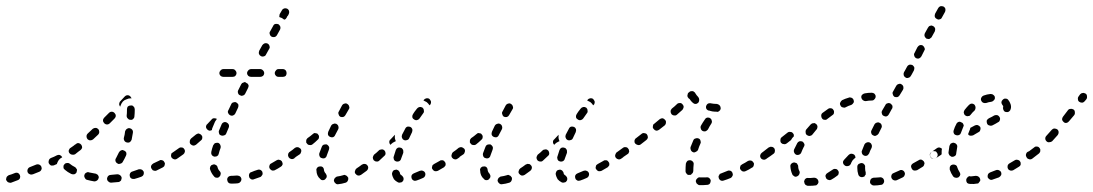

<svg xmlns="http://www.w3.org/2000/svg" viewBox="-32 -575 3514 617"><path d="M29 2Q31 0 32 -2Q33 -5 33 -7Q33 -9 32 -12Q30 -17 26 -19Q21 -21 16 -19Q4 -14 -4 -12Q-6 -11 -8 -9Q-10 -8 -11 -5Q-12 -3 -12 -1Q-13 2 -12 4Q-11 6 -9 8Q-8 10 -5 11Q-3 12 -1 12Q2 13 4 12Q12 9 25 4Q27 3 29 2ZM352 9Q354 8 356 6Q358 4 358 1Q359 -1 359 -4Q358 -9 354 -12Q350 -15 345 -15Q334 -14 324 -13Q322 -13 319 -12Q317 -11 315 -9Q314 -8 313 -5Q312 -3 312 -1Q312 5 316 8Q320 12 325 12Q336 11 348 10Q350 10 352 9ZM280 5Q284 2 285 -3Q286 -5 285 -8Q284 -10 283 -12Q282 -14 279 -15Q277 -17 275 -17Q265 -19 254 -21Q252 -22 250 -22Q247 -21 245 -20Q243 -19 241 -17Q240 -15 239 -12Q238 -7 241 -3Q243 2 248 3Q259 6 271 8Q276 8 280 5ZM429 -13Q431 -18 430 -23Q429 -25 427 -27Q426 -29 423 -30Q421 -31 419 -31Q416 -31 414 -31Q404 -27 394 -24Q389 -23 386 -18Q384 -14 385 -9Q386 -6 387 -4Q389 -3 391 -1Q393 0 396 0Q398 0 400 0Q411 -3 422 -7Q427 -9 429 -13ZM101 -30Q103 -34 101 -39Q99 -44 94 -46Q89 -48 84 -46L64 -38Q59 -36 57 -31Q55 -26 57 -21Q58 -19 60 -17Q62 -16 64 -15Q66 -14 69 -14Q71 -14 74 -15L94 -23Q99 -25 101 -30ZM207 -15Q212 -17 214 -21Q215 -24 215 -26Q216 -29 215 -31Q214 -33 212 -35Q211 -37 209 -38Q199 -43 192 -49Q188 -52 183 -51Q178 -51 175 -47Q173 -45 172 -42Q172 -40 172 -37Q172 -35 173 -33Q175 -31 177 -29Q185 -22 197 -16Q202 -14 207 -15ZM495 -40Q497 -42 497 -45Q498 -47 498 -49Q498 -52 496 -54Q494 -59 489 -60Q484 -62 480 -59Q470 -54 461 -50Q456 -47 454 -43Q452 -38 455 -33Q456 -31 458 -29Q459 -27 462 -27Q464 -26 467 -26Q469 -26 471 -27Q481 -32 491 -37Q493 -38 495 -40ZM137 -43Q135 -43 132 -43Q130 -44 128 -46Q126 -48 125 -50Q124 -52 124 -55Q124 -57 125 -60Q126 -62 127 -64Q129 -66 131 -67Q142 -71 151 -76Q155 -78 160 -77Q165 -75 168 -70Q168 -70 168 -70Q168 -70 168 -70Q167 -69 167 -69Q161 -66 157 -61Q153 -55 151 -49Q151 -48 151 -48Q146 -46 142 -44Q140 -43 137 -43ZM339 -58Q340 -53 345 -50Q347 -49 349 -48Q352 -48 354 -49Q357 -49 359 -51Q361 -52 362 -54Q368 -64 373 -75Q375 -79 374 -84Q372 -89 367 -91Q365 -92 362 -93Q360 -93 358 -92Q355 -91 353 -89Q352 -88 350 -85Q346 -76 341 -67Q338 -63 339 -58ZM543 -70Q545 -72 545 -75Q546 -77 545 -80Q545 -82 543 -84Q540 -88 535 -89Q530 -90 526 -87L523 -85Q521 -84 519 -82Q518 -80 518 -77Q517 -75 518 -72Q518 -70 520 -68Q523 -64 528 -63Q533 -62 537 -65L540 -67Q542 -68 543 -70ZM227 -93Q231 -96 232 -101Q232 -106 229 -110Q226 -114 221 -115Q216 -116 212 -112Q208 -110 205 -107Q200 -104 195 -100Q191 -98 189 -92Q188 -87 191 -83Q194 -79 199 -78Q204 -77 209 -79Q214 -83 219 -87Q223 -90 227 -93ZM368 -122Q371 -118 376 -117Q381 -116 385 -118Q389 -121 391 -126Q393 -137 395 -148Q396 -154 393 -158Q390 -162 385 -163Q382 -163 380 -163Q378 -162 376 -161Q373 -159 372 -157Q371 -155 370 -153Q369 -142 366 -132Q365 -127 368 -122ZM287 -151Q287 -156 284 -160Q280 -164 275 -164Q270 -164 266 -161Q258 -153 250 -146Q246 -142 246 -137Q246 -132 249 -128Q253 -124 258 -124Q263 -124 267 -127Q275 -135 283 -142Q287 -146 287 -151ZM340 -203Q340 -208 336 -212Q332 -216 327 -216Q322 -216 318 -212L303 -197Q299 -193 299 -188Q299 -183 303 -179Q307 -175 312 -175Q317 -175 321 -179L336 -194Q340 -198 340 -203ZM375 -203Q375 -197 379 -194Q382 -190 387 -190Q393 -189 396 -193Q400 -196 400 -202Q401 -211 401 -220V-224Q401 -226 400 -229Q399 -231 397 -233Q395 -235 393 -236Q391 -236 388 -236Q383 -236 379 -233Q376 -229 376 -224V-220Q376 -211 375 -203ZM352 -245Q352 -247 354 -249L369 -265Q373 -269 378 -269Q383 -269 387 -265Q388 -264 389 -262Q390 -261 391 -259Q389 -259 388 -259Q381 -259 375 -256Q368 -254 363 -249Q358 -243 356 -237Q355 -234 354 -232Q353 -234 352 -236Q351 -238 351 -240Q351 -243 352 -245Z M733 14Q738 13 741 9Q744 5 744 0Q743 -2 742 -5Q741 -7 739 -8Q737 -10 735 -10Q732 -11 730 -11Q722 -10 715 -10Q713 -10 711 -10Q706 -10 702 -7Q698 -3 698 2Q698 4 699 7Q700 9 701 11Q703 13 705 14Q708 15 710 15Q713 15 715 15Q724 15 733 14ZM808 -9Q810 -11 811 -13Q812 -15 812 -18Q812 -20 811 -23Q809 -27 805 -29Q800 -31 795 -29Q785 -26 776 -22Q771 -21 769 -16Q767 -11 769 -6Q769 -4 771 -2Q773 0 775 1Q777 2 780 2Q782 2 784 1Q794 -2 804 -6Q807 -7 808 -9ZM664 -4Q669 -3 673 -7Q675 -9 676 -11Q677 -13 677 -16Q678 -18 677 -20Q676 -23 674 -25Q669 -30 667 -38Q666 -43 661 -45Q657 -48 652 -46Q649 -45 647 -44Q645 -42 644 -40Q643 -38 643 -36Q642 -33 643 -31Q647 -18 656 -8Q659 -4 664 -4ZM876 -46Q877 -51 874 -56Q873 -58 871 -59Q869 -61 867 -61Q864 -62 862 -62Q860 -61 857 -60Q849 -55 840 -50Q835 -48 834 -43Q832 -38 835 -33Q836 -31 838 -30Q840 -28 842 -27Q844 -27 847 -27Q849 -27 851 -28Q861 -33 870 -39Q874 -41 876 -46ZM918 -70Q919 -72 919 -75Q920 -77 919 -80Q919 -82 917 -84Q914 -88 909 -89Q904 -90 900 -87H899Q897 -85 896 -83Q895 -81 894 -79Q894 -76 894 -74Q895 -71 896 -69Q899 -65 904 -64Q909 -63 914 -66V-67Q916 -68 918 -70ZM562 -87Q563 -92 560 -96Q557 -101 552 -101Q547 -102 543 -99Q534 -93 526 -87Q522 -84 521 -79Q520 -74 523 -70Q526 -66 531 -65Q536 -64 540 -67Q549 -73 557 -79Q561 -82 562 -87ZM648 -78Q651 -73 656 -72Q658 -71 661 -72Q663 -72 665 -73Q667 -74 669 -76Q670 -78 671 -81Q673 -90 677 -100Q678 -105 676 -109Q674 -114 669 -116Q667 -116 664 -116Q662 -116 659 -115Q657 -114 656 -112Q654 -110 653 -108Q649 -97 647 -87Q646 -82 648 -78ZM618 -132Q619 -137 615 -141Q614 -143 611 -144Q609 -145 607 -146Q604 -146 602 -145Q600 -144 598 -143Q590 -136 582 -130Q578 -126 578 -121Q577 -116 580 -112Q584 -108 589 -107Q594 -107 598 -110Q606 -117 614 -124Q618 -127 618 -132ZM671 -151Q671 -149 672 -146Q673 -144 674 -142Q676 -141 678 -140Q683 -138 688 -140Q693 -141 695 -146Q699 -155 703 -165Q705 -170 703 -175Q701 -179 697 -181Q692 -184 687 -182Q682 -180 680 -175Q676 -165 672 -156Q671 -154 671 -151ZM665 -193Q661 -195 656 -195Q651 -195 648 -191Q641 -184 634 -176Q632 -175 631 -172Q630 -170 630 -168Q630 -165 631 -163Q632 -161 634 -159Q637 -156 641 -155Q645 -155 649 -157Q649 -161 651 -165Q655 -174 659 -184Q662 -189 665 -193ZM701 -212Q703 -207 707 -205Q712 -202 717 -204Q722 -206 724 -210L733 -229Q735 -234 734 -239Q732 -243 727 -246Q723 -248 718 -246Q713 -245 711 -240L702 -221Q699 -217 701 -212ZM733 -276Q734 -271 739 -269Q741 -268 744 -267Q746 -267 749 -268Q751 -269 753 -270Q755 -272 756 -274L765 -292Q767 -296 767 -300Q766 -304 763 -307Q763 -307 762 -307Q759 -309 756 -311Q754 -311 753 -311Q752 -310 751 -310Q748 -309 746 -308Q744 -306 743 -304L734 -286Q731 -281 733 -276ZM724 -331Q728 -335 728 -340Q728 -345 724 -349Q721 -353 715 -353H686Q681 -353 677 -349Q673 -345 673 -340Q673 -335 677 -331Q681 -328 686 -328H715Q721 -328 724 -331ZM813 -331Q817 -335 817 -340Q817 -345 813 -349Q809 -353 804 -353H775Q770 -353 766 -349Q762 -345 762 -340Q762 -335 766 -331Q770 -328 775 -328H804Q809 -328 813 -331ZM886 -331Q889 -335 889 -340Q889 -345 886 -349Q882 -353 877 -353H863Q858 -353 855 -349Q851 -345 851 -340Q851 -335 855 -331Q858 -328 863 -328H877Q882 -328 886 -331ZM800 -402Q802 -397 806 -395Q811 -392 816 -394Q821 -395 823 -400L833 -418Q836 -422 834 -427Q833 -432 828 -435Q824 -437 819 -436Q814 -434 811 -430L801 -412Q799 -407 800 -402ZM835 -465Q836 -460 841 -457Q845 -455 850 -456Q855 -457 858 -462L868 -480Q870 -484 869 -489Q867 -494 863 -497Q858 -499 853 -498Q848 -497 846 -492L836 -474Q833 -470 835 -465ZM867 -530 874 -542Q875 -544 877 -546Q879 -547 882 -548Q884 -549 887 -548Q889 -548 891 -547Q896 -544 897 -539Q898 -534 896 -530L893 -524Q893 -524 893 -524Q892 -524 892 -524L889 -518Q888 -516 886 -514Q884 -512 881 -512Q881 -512 881 -512Q881 -512 881 -512Q878 -514 874 -517Q870 -519 866 -520Q865 -522 866 -525Q866 -528 867 -530Z M1086 5Q1088 1 1087 -4Q1086 -6 1084 -8Q1083 -10 1080 -11Q1078 -12 1076 -13Q1073 -13 1071 -12Q1061 -9 1053 -8Q1050 -8 1048 -6Q1046 -5 1044 -3Q1043 -1 1042 1Q1041 3 1041 6Q1042 11 1046 14Q1050 18 1055 17Q1066 16 1079 12Q1084 10 1086 5ZM1234 1Q1239 7 1247 11Q1249 12 1252 12Q1254 12 1257 11Q1259 11 1261 9Q1263 7 1264 5Q1266 0 1264 -5Q1262 -9 1258 -12Q1256 -13 1255 -14Q1255 -14 1255 -14Q1255 -14 1255 -15Q1254 -15 1254 -16Q1253 -18 1253 -20Q1252 -23 1250 -25Q1249 -27 1247 -28Q1245 -29 1242 -30Q1240 -30 1237 -29Q1232 -28 1230 -24Q1227 -19 1228 -14Q1229 -9 1231 -5Q1232 -2 1234 1ZM1334 -10Q1336 -15 1334 -20Q1333 -22 1331 -24Q1329 -25 1327 -26Q1325 -27 1322 -27Q1320 -27 1317 -26Q1307 -22 1298 -18Q1293 -16 1291 -12Q1289 -7 1291 -2Q1291 0 1293 2Q1295 4 1297 5Q1299 6 1302 6Q1304 6 1307 5Q1316 2 1327 -3Q1332 -5 1334 -10ZM997 0Q1000 4 1005 4Q1011 4 1014 0Q1016 -2 1017 -4Q1018 -6 1018 -9Q1018 -11 1017 -13Q1016 -16 1015 -17Q1010 -22 1009 -29Q1009 -34 1005 -38Q1001 -41 996 -40Q993 -40 991 -39Q989 -38 987 -36Q986 -34 985 -32Q984 -29 985 -27Q985 -19 988 -12Q991 -5 997 0ZM1151 -34Q1152 -39 1149 -43Q1147 -45 1145 -47Q1143 -48 1140 -48Q1138 -49 1136 -48Q1133 -47 1131 -46Q1122 -39 1114 -34Q1110 -31 1109 -26Q1107 -21 1110 -17Q1112 -15 1114 -13Q1116 -12 1118 -11Q1121 -11 1123 -11Q1126 -12 1128 -13Q1137 -19 1146 -26Q1150 -29 1151 -34ZM1397 -40Q1399 -42 1400 -44Q1400 -47 1400 -49Q1400 -52 1398 -54Q1397 -56 1395 -58Q1393 -59 1391 -60Q1388 -60 1386 -60Q1383 -60 1381 -58Q1372 -53 1363 -48Q1361 -47 1359 -45Q1357 -43 1357 -41Q1356 -38 1356 -36Q1356 -33 1358 -31Q1360 -27 1365 -25Q1370 -24 1375 -26Q1384 -31 1394 -37Q1396 -38 1397 -40ZM1233 -67Q1233 -64 1234 -62Q1236 -60 1237 -58Q1239 -57 1242 -56Q1247 -55 1251 -57Q1256 -60 1257 -65Q1260 -74 1264 -84Q1264 -87 1264 -89Q1264 -92 1263 -94Q1262 -96 1260 -98Q1258 -100 1256 -100Q1251 -102 1246 -100Q1242 -98 1240 -93Q1236 -81 1233 -71Q1232 -69 1233 -67ZM1207 -82Q1207 -87 1204 -91Q1202 -93 1200 -94Q1198 -95 1195 -95Q1193 -95 1190 -94Q1188 -94 1186 -92Q1178 -84 1170 -78Q1167 -74 1166 -69Q1166 -64 1169 -60Q1173 -56 1178 -56Q1183 -55 1187 -59Q1195 -66 1203 -74Q1207 -77 1207 -82ZM1445 -70Q1446 -72 1446 -75Q1447 -77 1446 -80Q1446 -82 1444 -84Q1441 -88 1436 -89Q1431 -90 1427 -87L1424 -85Q1420 -82 1419 -77Q1418 -72 1421 -68Q1424 -64 1429 -63Q1434 -62 1438 -65L1441 -67Q1443 -68 1445 -70ZM936 -88Q937 -93 934 -97Q932 -99 930 -100Q928 -101 926 -102Q923 -102 921 -102Q918 -101 916 -100Q908 -93 899 -87Q897 -86 896 -84Q894 -82 894 -79Q893 -77 894 -74Q894 -72 896 -70Q897 -68 899 -67Q901 -65 904 -65Q906 -64 909 -65Q911 -65 913 -67Q922 -73 931 -79Q935 -82 936 -88ZM995 -73Q997 -68 1002 -67Q1007 -65 1012 -67Q1017 -70 1018 -75Q1021 -84 1025 -94Q1026 -97 1026 -99Q1026 -102 1025 -104Q1024 -106 1022 -108Q1020 -110 1018 -111Q1016 -111 1013 -111Q1011 -111 1008 -110Q1006 -109 1004 -107Q1003 -106 1002 -103Q998 -92 994 -82Q993 -77 995 -73ZM993 -134Q994 -139 990 -143Q989 -145 987 -146Q984 -147 982 -147Q979 -148 977 -147Q975 -146 973 -144Q965 -137 956 -131Q955 -129 953 -127Q952 -125 952 -122Q952 -120 952 -117Q953 -115 955 -113Q958 -109 963 -109Q968 -108 972 -111Q981 -118 989 -126Q993 -129 993 -134ZM1219 -119Q1219 -124 1223 -127Q1230 -135 1237 -142Q1237 -140 1237 -138Q1236 -131 1239 -124Q1239 -123 1240 -121Q1238 -121 1237 -120Q1230 -117 1225 -112Q1224 -110 1223 -109Q1223 -109 1223 -110Q1223 -110 1223 -110Q1219 -113 1219 -119ZM1259 -137Q1259 -134 1260 -132Q1261 -130 1262 -128Q1264 -126 1266 -125Q1271 -123 1276 -125Q1281 -126 1283 -131Q1287 -140 1292 -150Q1294 -155 1293 -160Q1291 -165 1287 -167Q1282 -169 1277 -168Q1272 -166 1270 -161Q1265 -151 1260 -142Q1259 -139 1259 -137ZM1022 -142Q1024 -137 1029 -135Q1033 -133 1038 -134Q1043 -136 1045 -141Q1050 -150 1055 -160Q1057 -165 1055 -170Q1054 -174 1049 -177Q1044 -179 1040 -177Q1035 -176 1032 -171Q1027 -161 1023 -152Q1021 -147 1022 -142ZM1293 -203Q1293 -201 1293 -198Q1294 -196 1295 -194Q1297 -192 1299 -191Q1303 -188 1308 -189Q1313 -190 1316 -194Q1320 -200 1328 -211Q1330 -213 1330 -215Q1331 -218 1330 -220Q1330 -223 1329 -225Q1328 -227 1326 -229Q1321 -232 1316 -231Q1311 -230 1308 -226Q1299 -215 1295 -208Q1294 -206 1293 -203ZM1056 -208Q1057 -203 1061 -200Q1066 -198 1071 -199Q1076 -201 1078 -205L1089 -224Q1092 -228 1090 -233Q1089 -238 1084 -241Q1080 -244 1075 -242Q1070 -241 1067 -236L1057 -217Q1054 -213 1056 -208ZM1338 -259Q1344 -260 1348 -257Q1350 -255 1351 -253Q1352 -251 1353 -249Q1353 -246 1353 -244Q1352 -241 1351 -239Q1349 -238 1348 -236Q1348 -237 1348 -237Q1344 -243 1339 -247Q1334 -250 1329 -252Q1330 -253 1330 -254Q1333 -258 1338 -259Z M1612 5Q1614 1 1613 -4Q1612 -6 1610 -8Q1609 -10 1606 -11Q1604 -12 1602 -13Q1599 -13 1597 -12Q1587 -9 1579 -8Q1576 -8 1574 -6Q1572 -5 1570 -3Q1569 -1 1568 1Q1567 3 1567 6Q1568 11 1572 14Q1576 18 1581 17Q1592 16 1605 12Q1610 10 1612 5ZM1760 1Q1765 7 1773 11Q1775 12 1778 12Q1780 12 1783 11Q1785 11 1787 9Q1789 7 1790 5Q1792 0 1790 -5Q1788 -9 1784 -12Q1782 -13 1781 -14Q1781 -14 1781 -14Q1781 -14 1781 -15Q1780 -15 1780 -16Q1779 -18 1779 -20Q1778 -23 1776 -25Q1775 -27 1773 -28Q1771 -29 1768 -30Q1766 -30 1763 -29Q1758 -28 1756 -24Q1753 -19 1754 -14Q1755 -9 1757 -5Q1758 -2 1760 1ZM1860 -10Q1862 -15 1860 -20Q1859 -22 1857 -24Q1855 -25 1853 -26Q1851 -27 1848 -27Q1846 -27 1843 -26Q1833 -22 1824 -18Q1819 -16 1817 -12Q1815 -7 1817 -2Q1817 0 1819 2Q1821 4 1823 5Q1825 6 1828 6Q1830 6 1833 5Q1842 2 1853 -3Q1858 -5 1860 -10ZM1523 0Q1526 4 1531 4Q1537 4 1540 0Q1542 -2 1543 -4Q1544 -6 1544 -9Q1544 -11 1543 -13Q1542 -16 1541 -17Q1536 -22 1535 -29Q1535 -34 1531 -38Q1527 -41 1522 -40Q1519 -40 1517 -39Q1515 -38 1513 -36Q1512 -34 1511 -32Q1510 -29 1511 -27Q1511 -19 1514 -12Q1517 -5 1523 0ZM1677 -34Q1678 -39 1675 -43Q1673 -45 1671 -47Q1669 -48 1666 -48Q1664 -49 1662 -48Q1659 -47 1657 -46Q1648 -39 1640 -34Q1636 -31 1635 -26Q1633 -21 1636 -17Q1638 -15 1640 -13Q1642 -12 1644 -11Q1647 -11 1649 -11Q1652 -12 1654 -13Q1663 -19 1672 -26Q1676 -29 1677 -34ZM1923 -40Q1925 -42 1926 -44Q1926 -47 1926 -49Q1926 -52 1924 -54Q1923 -56 1921 -58Q1919 -59 1917 -60Q1914 -60 1912 -60Q1909 -60 1907 -58Q1898 -53 1889 -48Q1887 -47 1885 -45Q1883 -43 1883 -41Q1882 -38 1882 -36Q1882 -33 1884 -31Q1886 -27 1891 -25Q1896 -24 1901 -26Q1910 -31 1920 -37Q1922 -38 1923 -40ZM1759 -67Q1759 -64 1760 -62Q1762 -60 1763 -58Q1765 -57 1768 -56Q1773 -55 1777 -57Q1782 -60 1783 -65Q1786 -74 1790 -84Q1790 -87 1790 -89Q1790 -92 1789 -94Q1788 -96 1786 -98Q1784 -100 1782 -100Q1777 -102 1772 -100Q1768 -98 1766 -93Q1762 -81 1759 -71Q1758 -69 1759 -67ZM1733 -82Q1733 -87 1730 -91Q1728 -93 1726 -94Q1724 -95 1721 -95Q1719 -95 1716 -94Q1714 -94 1712 -92Q1704 -84 1696 -78Q1693 -74 1692 -69Q1692 -64 1695 -60Q1699 -56 1704 -56Q1709 -55 1713 -59Q1721 -66 1729 -74Q1733 -77 1733 -82ZM1971 -70Q1972 -72 1972 -75Q1973 -77 1972 -80Q1972 -82 1970 -84Q1967 -88 1962 -89Q1957 -90 1953 -87L1950 -85Q1946 -82 1945 -77Q1944 -72 1947 -68Q1950 -64 1955 -63Q1960 -62 1964 -65L1967 -67Q1969 -68 1971 -70ZM1462 -88Q1463 -93 1460 -97Q1458 -99 1456 -100Q1454 -101 1452 -102Q1449 -102 1447 -102Q1444 -101 1442 -100Q1434 -93 1425 -87Q1423 -86 1422 -84Q1420 -82 1420 -79Q1419 -77 1420 -74Q1420 -72 1422 -70Q1423 -68 1425 -67Q1427 -65 1430 -65Q1432 -64 1435 -65Q1437 -65 1439 -67Q1448 -73 1457 -79Q1461 -82 1462 -88ZM1521 -73Q1523 -68 1528 -67Q1533 -65 1538 -67Q1543 -70 1544 -75Q1547 -84 1551 -94Q1552 -97 1552 -99Q1552 -102 1551 -104Q1550 -106 1548 -108Q1546 -110 1544 -111Q1542 -111 1539 -111Q1537 -111 1534 -110Q1532 -109 1530 -107Q1529 -106 1528 -103Q1524 -92 1520 -82Q1519 -77 1521 -73ZM1519 -134Q1520 -139 1516 -143Q1515 -145 1513 -146Q1510 -147 1508 -147Q1505 -148 1503 -147Q1501 -146 1499 -144Q1491 -137 1482 -131Q1481 -129 1479 -127Q1478 -125 1478 -122Q1478 -120 1478 -117Q1479 -115 1481 -113Q1484 -109 1489 -109Q1494 -108 1498 -111Q1507 -118 1515 -126Q1519 -129 1519 -134ZM1745 -119Q1745 -124 1749 -127Q1756 -135 1763 -142Q1763 -140 1763 -138Q1762 -131 1765 -124Q1765 -123 1766 -121Q1764 -121 1763 -120Q1756 -117 1751 -112Q1750 -110 1749 -109Q1749 -109 1749 -110Q1749 -110 1749 -110Q1745 -113 1745 -119ZM1785 -137Q1785 -134 1786 -132Q1787 -130 1788 -128Q1790 -126 1792 -125Q1797 -123 1802 -125Q1807 -126 1809 -131Q1813 -140 1818 -150Q1820 -155 1819 -160Q1817 -165 1813 -167Q1808 -169 1803 -168Q1798 -166 1796 -161Q1791 -151 1786 -142Q1785 -139 1785 -137ZM1548 -142Q1550 -137 1555 -135Q1559 -133 1564 -134Q1569 -136 1571 -141Q1576 -150 1581 -160Q1583 -165 1581 -170Q1580 -174 1575 -177Q1570 -179 1566 -177Q1561 -176 1558 -171Q1553 -161 1549 -152Q1547 -147 1548 -142ZM1819 -203Q1819 -201 1819 -198Q1820 -196 1821 -194Q1823 -192 1825 -191Q1829 -188 1834 -189Q1839 -190 1842 -194Q1846 -200 1854 -211Q1856 -213 1856 -215Q1857 -218 1856 -220Q1856 -223 1855 -225Q1854 -227 1852 -229Q1847 -232 1842 -231Q1837 -230 1834 -226Q1825 -215 1821 -208Q1820 -206 1819 -203ZM1582 -208Q1583 -203 1587 -200Q1592 -198 1597 -199Q1602 -201 1604 -205L1615 -224Q1618 -228 1616 -233Q1615 -238 1610 -241Q1606 -244 1601 -242Q1596 -241 1593 -236L1583 -217Q1580 -213 1582 -208ZM1864 -259Q1870 -260 1874 -257Q1876 -255 1877 -253Q1878 -251 1879 -249Q1879 -246 1879 -244Q1878 -241 1877 -239Q1875 -238 1874 -236Q1874 -237 1874 -237Q1870 -243 1865 -247Q1860 -250 1855 -252Q1856 -253 1856 -254Q1859 -258 1864 -259Z M2241 19Q2243 19 2245 18Q2248 17 2249 15Q2251 13 2251 10Q2252 8 2252 5Q2251 0 2247 -3Q2243 -6 2237 -5Q2232 -5 2227 -5Q2222 -5 2218 -5Q2213 -6 2209 -2Q2205 1 2204 6Q2204 9 2205 11Q2206 13 2207 15Q2209 17 2211 18Q2213 20 2216 20Q2221 20 2227 20Q2233 20 2241 19ZM2322 -10Q2324 -14 2322 -19Q2321 -21 2320 -23Q2318 -25 2316 -26Q2313 -27 2311 -27Q2308 -27 2306 -26Q2296 -22 2286 -18Q2283 -17 2281 -16Q2280 -14 2279 -12Q2277 -10 2277 -7Q2277 -5 2278 -2Q2280 3 2284 5Q2289 7 2294 5Q2304 2 2316 -3Q2320 -5 2322 -10ZM2175 -16Q2171 -20 2171 -25Q2171 -26 2171 -27Q2171 -38 2172 -49Q2173 -52 2174 -54Q2175 -56 2177 -58Q2179 -59 2182 -60Q2184 -60 2187 -60Q2192 -59 2195 -55Q2198 -51 2197 -46Q2196 -36 2196 -27Q2196 -26 2196 -26Q2196 -24 2195 -22Q2195 -21 2194 -19Q2191 -17 2189 -14Q2188 -13 2187 -13Q2185 -13 2184 -13Q2178 -12 2175 -16ZM2388 -39Q2390 -41 2390 -43Q2391 -46 2391 -48Q2391 -51 2389 -53Q2387 -57 2382 -59Q2377 -60 2372 -58Q2363 -52 2353 -47Q2351 -46 2349 -44Q2347 -43 2347 -40Q2346 -38 2346 -35Q2346 -33 2347 -31Q2350 -26 2355 -24Q2360 -23 2364 -25Q2375 -30 2384 -36Q2387 -37 2388 -39ZM2439 -75Q2440 -80 2437 -84Q2434 -88 2429 -89Q2424 -90 2420 -87L2416 -84Q2412 -81 2411 -76Q2410 -71 2413 -67Q2414 -65 2416 -64Q2419 -62 2421 -62Q2423 -62 2426 -62Q2428 -63 2430 -64L2434 -67Q2438 -70 2439 -75ZM1988 -83Q1989 -86 1990 -88Q1990 -90 1989 -93Q1989 -95 1987 -97Q1984 -102 1979 -102Q1974 -103 1970 -100Q1960 -93 1952 -87Q1950 -86 1948 -84Q1947 -82 1947 -79Q1946 -77 1947 -74Q1947 -72 1949 -70Q1952 -66 1957 -65Q1962 -64 1966 -67Q1975 -73 1985 -80Q1987 -81 1988 -83ZM2188 -93Q2190 -88 2195 -86Q2199 -84 2204 -87Q2209 -89 2211 -93Q2214 -103 2219 -114Q2221 -118 2219 -123Q2218 -128 2213 -130Q2208 -132 2203 -130Q2198 -129 2196 -124Q2191 -113 2187 -102Q2186 -98 2188 -93ZM2050 -133Q2050 -139 2047 -143Q2046 -145 2043 -146Q2041 -147 2039 -147Q2036 -148 2034 -147Q2032 -147 2030 -145L2012 -131Q2010 -130 2009 -128Q2007 -125 2007 -123Q2007 -120 2007 -118Q2008 -116 2009 -114Q2013 -110 2018 -109Q2023 -108 2027 -111L2045 -125Q2049 -128 2050 -133ZM2220 -162Q2221 -157 2226 -154Q2230 -152 2235 -153Q2240 -155 2243 -159Q2248 -169 2254 -178Q2257 -183 2255 -188Q2254 -193 2250 -195Q2248 -197 2245 -197Q2243 -197 2240 -197Q2238 -196 2236 -195Q2234 -193 2233 -191Q2226 -181 2221 -172Q2218 -167 2220 -162ZM2108 -181Q2109 -186 2105 -190Q2102 -194 2097 -195Q2092 -195 2088 -192L2070 -177Q2068 -176 2067 -174Q2066 -171 2066 -169Q2066 -167 2066 -164Q2067 -162 2069 -160Q2072 -156 2077 -155Q2082 -155 2086 -158L2104 -172Q2108 -176 2108 -181ZM2165 -231Q2165 -236 2161 -240Q2158 -244 2153 -244Q2147 -244 2144 -241Q2136 -233 2127 -226Q2123 -222 2123 -217Q2123 -212 2126 -208Q2130 -204 2135 -204Q2140 -203 2144 -207Q2153 -215 2161 -222Q2164 -226 2165 -231ZM2239 -238Q2240 -240 2243 -242Q2245 -243 2247 -243Q2250 -244 2252 -243Q2262 -241 2272 -241Q2277 -240 2281 -236Q2284 -232 2284 -227Q2284 -225 2283 -223Q2282 -220 2280 -219Q2278 -217 2276 -216Q2273 -215 2271 -216Q2264 -216 2257 -217Q2253 -218 2249 -219Q2247 -220 2244 -220Q2240 -222 2238 -225Q2236 -229 2237 -234Q2238 -236 2239 -238ZM2182 -258Q2182 -258 2181 -259Q2179 -261 2178 -263Q2177 -265 2177 -268Q2177 -270 2178 -272Q2178 -275 2180 -277L2182 -278Q2185 -282 2190 -282Q2196 -283 2199 -279Q2200 -278 2201 -278Q2202 -277 2202 -276Q2206 -269 2212 -263Q2215 -259 2215 -254Q2215 -249 2212 -245Q2208 -241 2203 -241Q2198 -241 2194 -245Q2188 -250 2184 -257Q2183 -257 2182 -258Z M2587 21Q2590 21 2592 20Q2594 18 2596 16Q2597 14 2598 12Q2598 10 2598 7Q2597 2 2593 -1Q2589 -4 2584 -4Q2578 -3 2573 -3Q2570 -3 2566 -3Q2561 -4 2557 -1Q2553 2 2552 8Q2552 10 2553 12Q2553 15 2555 17Q2556 19 2558 20Q2561 21 2563 22Q2568 22 2573 22Q2580 22 2587 21ZM2799 19Q2804 19 2807 14Q2810 10 2809 5Q2809 3 2807 0Q2806 -2 2804 -3Q2802 -5 2799 -5Q2797 -6 2794 -5Q2786 -4 2779 -4Q2778 -4 2777 -4Q2774 -4 2772 -3Q2770 -2 2768 -1Q2766 1 2765 3Q2764 6 2764 8Q2763 13 2767 17Q2771 21 2776 21Q2777 21 2779 21Q2788 21 2799 19ZM2873 -8Q2874 -9 2875 -12Q2876 -14 2876 -17Q2876 -19 2875 -21Q2873 -26 2868 -28Q2863 -30 2858 -27Q2849 -23 2840 -19Q2838 -18 2836 -17Q2834 -15 2833 -13Q2832 -10 2832 -8Q2832 -5 2833 -3Q2835 2 2840 4Q2845 6 2850 4Q2859 0 2869 -5Q2871 -6 2873 -8ZM2662 -14Q2663 -16 2663 -18Q2664 -21 2663 -23Q2663 -25 2661 -27Q2658 -32 2653 -32Q2648 -33 2644 -30Q2635 -24 2627 -19Q2623 -17 2621 -12Q2620 -7 2623 -2Q2624 0 2626 1Q2628 3 2630 3Q2633 4 2635 4Q2637 3 2640 2Q2649 -3 2658 -10Q2660 -11 2662 -14ZM2732 -7Q2727 -10 2726 -15Q2723 -24 2723 -35Q2723 -37 2723 -39Q2723 -42 2724 -44Q2726 -46 2727 -48Q2729 -49 2732 -50Q2734 -51 2736 -51Q2742 -51 2745 -47Q2749 -43 2748 -38Q2748 -36 2748 -35Q2748 -27 2750 -21Q2750 -20 2750 -18Q2750 -16 2750 -14Q2747 -11 2746 -8Q2745 -7 2743 -7Q2742 -6 2741 -6Q2736 -5 2732 -7ZM2517 -11Q2519 -9 2521 -8Q2523 -7 2526 -7Q2528 -8 2531 -9Q2535 -11 2537 -16Q2539 -21 2537 -25Q2533 -32 2533 -41Q2533 -44 2531 -46Q2530 -48 2529 -50Q2527 -51 2524 -52Q2522 -53 2519 -53Q2514 -52 2511 -49Q2507 -45 2508 -39Q2509 -26 2514 -15Q2515 -12 2517 -11ZM2936 -42Q2938 -44 2938 -47Q2939 -49 2939 -51Q2938 -54 2937 -56Q2934 -60 2929 -62Q2924 -63 2920 -60Q2911 -55 2902 -50Q2898 -48 2896 -43Q2895 -38 2898 -33Q2899 -31 2901 -29Q2903 -28 2905 -27Q2907 -27 2910 -27Q2912 -27 2915 -28Q2924 -33 2933 -39Q2935 -40 2936 -42ZM2690 -41Q2684 -41 2681 -45Q2679 -46 2678 -49Q2677 -51 2677 -53Q2677 -56 2678 -58Q2679 -60 2681 -62Q2688 -69 2695 -77Q2699 -81 2704 -81Q2709 -81 2713 -78Q2715 -76 2716 -74Q2717 -71 2717 -69Q2717 -69 2717 -68Q2717 -68 2717 -68Q2715 -66 2713 -65Q2707 -60 2704 -53Q2703 -51 2702 -48Q2700 -46 2699 -44Q2695 -41 2690 -41ZM2981 -75Q2982 -80 2979 -84Q2978 -86 2976 -88Q2974 -89 2971 -89Q2969 -90 2966 -89Q2964 -89 2962 -87Q2957 -84 2956 -79Q2956 -74 2958 -70Q2960 -68 2962 -66Q2964 -65 2967 -65Q2969 -64 2971 -65Q2974 -65 2976 -67Q2980 -70 2981 -75ZM2458 -89Q2459 -94 2456 -99Q2454 -100 2452 -102Q2450 -103 2448 -103Q2445 -104 2443 -103Q2440 -102 2438 -101Q2428 -93 2420 -87Q2416 -84 2415 -79Q2414 -74 2417 -70Q2420 -66 2425 -65Q2430 -64 2434 -67Q2442 -72 2454 -81Q2458 -84 2458 -89ZM2738 -82Q2740 -77 2745 -75Q2747 -74 2750 -74Q2752 -74 2754 -75Q2757 -76 2758 -78Q2760 -80 2761 -82Q2764 -91 2769 -100Q2770 -103 2770 -105Q2770 -108 2769 -110Q2768 -112 2767 -114Q2765 -116 2763 -117Q2758 -119 2753 -117Q2748 -115 2746 -111Q2742 -101 2738 -91Q2736 -87 2738 -82ZM2520 -85Q2522 -80 2526 -78Q2531 -76 2536 -78Q2541 -80 2543 -85Q2546 -93 2551 -103Q2554 -107 2553 -112Q2551 -117 2547 -120Q2542 -122 2537 -121Q2532 -119 2530 -115Q2524 -104 2520 -95Q2518 -90 2520 -85ZM2492 -112Q2489 -111 2487 -112Q2484 -112 2482 -113Q2480 -114 2478 -116Q2475 -120 2476 -126Q2476 -131 2480 -134L2499 -149Q2503 -152 2508 -151Q2513 -151 2516 -147Q2518 -145 2519 -142Q2519 -140 2519 -137Q2519 -137 2519 -137Q2519 -136 2519 -136Q2519 -136 2518 -136Q2513 -131 2510 -125L2496 -114Q2494 -113 2492 -112ZM2557 -149Q2557 -144 2561 -141Q2565 -138 2570 -138Q2576 -139 2579 -143Q2585 -151 2592 -159Q2594 -160 2594 -163Q2595 -165 2595 -168Q2595 -170 2594 -172Q2593 -175 2591 -176Q2589 -178 2587 -179Q2584 -180 2582 -179Q2579 -179 2577 -178Q2575 -177 2573 -175Q2566 -167 2559 -159Q2556 -155 2557 -149ZM2768 -147Q2769 -142 2774 -140Q2779 -137 2783 -139Q2788 -141 2791 -145L2800 -163Q2803 -168 2801 -173Q2800 -178 2795 -180Q2791 -183 2786 -181Q2781 -180 2778 -175L2769 -157Q2766 -152 2768 -147ZM2607 -203Q2607 -198 2610 -194Q2613 -190 2618 -190Q2623 -189 2627 -193Q2635 -199 2643 -205Q2648 -208 2648 -213Q2649 -218 2646 -222Q2643 -227 2638 -227Q2633 -228 2629 -225Q2620 -219 2611 -212Q2607 -209 2607 -203ZM2802 -210Q2803 -205 2807 -203Q2812 -200 2817 -201Q2822 -203 2824 -207L2834 -225Q2836 -227 2836 -230Q2836 -232 2836 -235Q2835 -237 2833 -239Q2832 -241 2830 -242Q2825 -245 2820 -243Q2815 -242 2813 -237L2803 -220Q2800 -215 2802 -210ZM2668 -245Q2666 -241 2669 -236Q2671 -231 2676 -230Q2681 -228 2685 -230Q2694 -235 2704 -238Q2708 -240 2711 -245Q2713 -249 2711 -254Q2709 -259 2704 -261Q2699 -263 2695 -261Q2684 -258 2674 -253Q2670 -250 2668 -245ZM2738 -270Q2735 -266 2736 -261Q2737 -256 2741 -253Q2745 -250 2750 -250Q2760 -252 2770 -252Q2775 -252 2778 -256Q2782 -260 2782 -265Q2782 -270 2778 -274Q2774 -277 2769 -277Q2758 -277 2747 -275Q2742 -274 2738 -270ZM2837 -272Q2838 -267 2842 -264Q2847 -262 2852 -263Q2857 -265 2859 -269L2870 -287Q2872 -291 2871 -296Q2870 -301 2865 -304Q2861 -307 2856 -305Q2851 -304 2848 -299L2838 -281Q2835 -277 2837 -272ZM2876 -348 2873 -343Q2871 -339 2872 -334Q2873 -329 2878 -326Q2882 -323 2887 -325Q2892 -326 2895 -331L2898 -336Q2898 -336 2898 -336Q2898 -336 2898 -336L2905 -349Q2907 -354 2906 -359Q2904 -363 2900 -366Q2895 -368 2890 -367Q2885 -365 2883 -361ZM2906 -396Q2907 -391 2912 -388Q2916 -386 2921 -387Q2926 -389 2929 -394L2938 -412Q2939 -414 2940 -416Q2940 -419 2939 -421Q2938 -424 2937 -425Q2935 -427 2933 -429Q2929 -431 2924 -430Q2919 -428 2916 -423L2907 -405Q2904 -401 2906 -396ZM2939 -459Q2941 -454 2945 -451Q2947 -450 2950 -450Q2952 -449 2955 -450Q2957 -451 2959 -453Q2961 -454 2962 -456L2972 -474Q2974 -479 2973 -484Q2971 -489 2967 -491Q2964 -492 2962 -493Q2959 -493 2957 -492Q2955 -492 2953 -490Q2951 -488 2950 -486L2940 -468Q2938 -463 2939 -459ZM2972 -521Q2974 -516 2979 -514Q2983 -511 2988 -513Q2993 -514 2995 -519L3005 -537Q3007 -542 3006 -547Q3004 -552 3000 -554Q2995 -556 2990 -555Q2985 -553 2983 -549L2973 -531Q2971 -526 2972 -521Z M3107 15Q3110 15 3112 14Q3114 12 3115 10Q3117 8 3118 6Q3118 4 3118 1Q3117 -4 3113 -7Q3109 -10 3104 -10Q3095 -9 3087 -8L3085 -9Q3083 -9 3081 -8Q3078 -7 3077 -5Q3075 -3 3074 -1Q3073 1 3073 4Q3073 9 3076 13Q3080 16 3085 16H3087Q3097 17 3107 15ZM3182 -8Q3184 -10 3185 -12Q3186 -14 3186 -17Q3186 -19 3185 -22Q3183 -26 3178 -28Q3173 -30 3168 -28Q3159 -24 3150 -21Q3145 -19 3143 -15Q3141 -10 3142 -5Q3143 -3 3145 -1Q3147 1 3149 2Q3151 3 3154 3Q3156 3 3158 2Q3168 -1 3178 -5Q3180 -6 3182 -8ZM3035 -5Q3037 -4 3039 -4Q3042 -3 3044 -4Q3047 -4 3049 -6Q3053 -9 3054 -14Q3054 -19 3051 -23Q3047 -29 3044 -38Q3043 -43 3038 -45Q3034 -47 3029 -46Q3026 -45 3024 -44Q3022 -42 3021 -40Q3020 -38 3020 -35Q3020 -33 3020 -30Q3024 -18 3031 -8Q3033 -6 3035 -5ZM3246 -42Q3247 -44 3248 -46Q3248 -49 3248 -51Q3248 -54 3246 -56Q3244 -60 3239 -61Q3234 -63 3229 -60Q3220 -55 3212 -50Q3207 -47 3206 -42Q3205 -37 3207 -33Q3208 -31 3210 -29Q3212 -28 3215 -27Q3217 -26 3220 -27Q3222 -27 3224 -28Q3233 -33 3242 -39Q3244 -40 3246 -42ZM3290 -75Q3291 -80 3288 -84Q3285 -88 3280 -89Q3275 -90 3271 -87H3270Q3266 -84 3265 -79Q3264 -74 3267 -70Q3270 -65 3275 -64Q3281 -64 3285 -66V-67Q3289 -70 3290 -75ZM2993 -78 2976 -67Q2972 -64 2967 -65Q2962 -66 2959 -70Q2956 -74 2957 -79Q2958 -84 2962 -87L2979 -99Q2981 -100 2983 -101Q2986 -101 2988 -101Q2990 -100 2992 -99Q2994 -98 2995 -97Q2994 -92 2994 -87Q2994 -83 2994 -79Q2994 -79 2993 -79Q2993 -78 2993 -78ZM3017 -80Q3018 -78 3019 -76Q3021 -74 3023 -73Q3025 -71 3028 -71Q3033 -71 3037 -74Q3041 -77 3041 -83Q3042 -92 3044 -102Q3045 -107 3042 -111Q3039 -115 3034 -116Q3031 -117 3029 -116Q3026 -115 3024 -114Q3022 -113 3021 -110Q3020 -108 3019 -106Q3017 -95 3016 -85Q3016 -82 3017 -80ZM3110 -173Q3115 -171 3118 -167Q3120 -162 3118 -157Q3117 -152 3112 -150Q3103 -145 3095 -140Q3092 -139 3090 -139Q3087 -139 3085 -139Q3083 -140 3081 -141Q3080 -142 3079 -144Q3081 -150 3084 -157Q3086 -160 3086 -164Q3093 -168 3101 -172Q3105 -174 3110 -173ZM3033 -147Q3035 -142 3040 -141Q3042 -140 3045 -140Q3047 -140 3050 -141Q3052 -142 3054 -144Q3055 -146 3056 -148Q3059 -157 3063 -166Q3064 -168 3065 -171Q3065 -173 3064 -175Q3063 -178 3061 -180Q3059 -181 3057 -182Q3052 -185 3048 -183Q3043 -181 3041 -176Q3036 -167 3033 -157Q3031 -152 3033 -147ZM3181 -189Q3183 -194 3180 -199Q3178 -203 3173 -205Q3168 -206 3163 -204Q3157 -200 3146 -195Q3141 -192 3139 -188Q3138 -183 3140 -178Q3142 -173 3147 -172Q3152 -170 3157 -172Q3169 -178 3175 -182Q3180 -184 3181 -189ZM3065 -213Q3066 -207 3070 -204Q3072 -203 3074 -202Q3077 -201 3079 -202Q3082 -202 3084 -203Q3086 -205 3087 -206Q3093 -214 3100 -220Q3103 -224 3103 -229Q3103 -234 3100 -238Q3096 -242 3091 -242Q3086 -242 3082 -238Q3075 -231 3068 -222Q3065 -218 3065 -213ZM3214 -244Q3212 -249 3208 -254Q3205 -258 3200 -258Q3195 -259 3191 -255Q3187 -252 3186 -247Q3186 -242 3189 -238Q3192 -235 3192 -232Q3192 -230 3191 -229Q3191 -224 3194 -219Q3197 -215 3202 -215Q3207 -214 3211 -217Q3215 -220 3216 -225Q3217 -228 3217 -232Q3217 -238 3214 -244ZM3122 -262Q3119 -257 3121 -252Q3123 -247 3127 -245Q3132 -243 3137 -244Q3145 -247 3154 -248Q3159 -249 3162 -253Q3166 -257 3165 -262Q3165 -264 3164 -266Q3162 -269 3160 -270Q3159 -272 3156 -272Q3154 -273 3151 -273Q3140 -272 3129 -268Q3124 -266 3122 -262Z M3310 -86Q3311 -88 3311 -90Q3311 -93 3311 -95Q3310 -98 3308 -100Q3305 -104 3300 -104Q3295 -105 3291 -101Q3281 -93 3271 -86Q3269 -84 3267 -82Q3266 -80 3266 -78Q3265 -75 3266 -73Q3266 -70 3268 -68Q3269 -66 3271 -65Q3273 -64 3276 -63Q3278 -63 3281 -63Q3283 -64 3285 -65Q3296 -73 3307 -82Q3309 -84 3310 -86ZM3370 -150Q3370 -155 3366 -159Q3364 -160 3362 -161Q3359 -162 3357 -162Q3354 -162 3352 -161Q3350 -160 3348 -158Q3339 -148 3331 -139Q3327 -135 3327 -130Q3327 -125 3331 -121Q3335 -117 3340 -118Q3345 -118 3349 -121Q3358 -131 3367 -141Q3370 -145 3370 -150ZM3422 -215Q3422 -220 3418 -223Q3413 -226 3408 -225Q3403 -225 3400 -221L3384 -200Q3381 -196 3381 -191Q3382 -186 3386 -183Q3390 -179 3395 -180Q3400 -181 3403 -185L3420 -205Q3423 -209 3422 -215ZM3461 -266Q3461 -271 3457 -274Q3455 -275 3452 -276Q3450 -277 3447 -276Q3445 -276 3443 -275Q3441 -274 3439 -272L3434 -265Q3431 -261 3432 -256Q3432 -251 3436 -248Q3440 -245 3446 -245Q3451 -246 3454 -250L3459 -256Q3462 -260 3461 -266Z"/></svg>

Font: FRB American Cursive Guidelines Dashed
Style: Italic
Weight: 400
Italic angle: -25°
Version: Version 2.0;Modular Font Editor K font №1